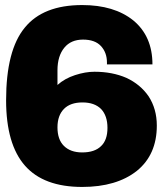

<svg xmlns="http://www.w3.org/2000/svg" viewBox="-20 -720 638 752"><path d="M301.8 -700.2Q427.2 -700.2 502 -640.1Q577.1 -578.1 577.1 -467.8H398.9V-475.1Q398.9 -514.6 375 -540Q351.6 -564.9 305.2 -564.9Q257.8 -564.9 231.9 -533.2Q205.1 -500.5 205.1 -444.8V-387.2Q233.4 -412.6 273.9 -425.8Q314.5 -439 350.1 -439Q419.9 -439 475.1 -415Q529.8 -389.6 562 -342.8Q594.2 -293.5 594.2 -228Q594.2 -114.3 516.1 -50.8Q436.5 12.2 301.8 12.2Q151.4 12.2 78.1 -70.8Q3.9 -154.8 3.9 -327.1Q3.9 -523.4 77.1 -611.8Q148.9 -700.2 301.8 -700.2ZM303.2 -318.8Q255.9 -318.8 231 -293.9Q205.1 -268.1 205.1 -221.2Q205.1 -173.8 230 -148.9Q255.9 -123 301.8 -123Q351.1 -123 376 -147.9Q400.9 -171.4 400.9 -219.2Q400.9 -266.6 376 -293Q350.1 -318.8 303.2 -318.8Z"/></svg>

Font: Archivo-RBTV
Style: Regular
Weight: 500
Designer: Hector Gatti
Foundry: Hector Gatti
Version: ""